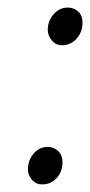

<svg xmlns="http://www.w3.org/2000/svg" viewBox="-20 -482 239 510"><path d="M54.2 -32.2Q54.2 -56.2 69.3 -74Q84.5 -91.8 106.9 -91.8Q123 -91.8 134.5 -80.8Q146 -69.8 146 -50.8Q146 -26.4 130.9 -9.3Q115.7 7.8 91.8 7.8Q75.7 7.8 64.9 -4.4Q54.2 -16.6 54.2 -32.2ZM106.9 -402.8Q106.9 -426.3 122.3 -444.1Q137.7 -461.9 160.2 -461.9Q176.3 -461.9 187.7 -451.4Q199.2 -440.9 199.2 -421.9Q199.2 -397 183.6 -379.4Q168 -361.8 144 -361.8Q128.4 -361.8 117.7 -374.5Q106.9 -387.2 106.9 -402.8Z"/></svg>

Font: Dehuti
Style: Bold-Italic
Weight: 700
Version: Version 1.2